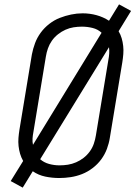

<svg xmlns="http://www.w3.org/2000/svg" viewBox="-20 -807 640 879"><path d="M84 52 29 22 86 -70Q77 -86 72 -103Q67 -120 65 -138.5Q63 -157 64.5 -175.5Q66 -194 69 -213L126 -558Q131 -584 140.5 -609.5Q150 -635 166.5 -657.5Q183 -680 205.5 -697.5Q228 -715 253.5 -725Q279 -735 305.5 -740.5Q332 -746 358 -746Q391 -746 422 -737.5Q453 -729 479 -712L525 -787L580 -757L523 -664Q532 -649 537 -632Q542 -615 544 -596.5Q546 -578 544.5 -559.5Q543 -541 540 -522L483 -177Q479 -151 469.5 -125.5Q460 -100 443.5 -77.5Q427 -55 404 -37.5Q381 -20 355.5 -10Q330 0 303.5 4Q277 8 251 8Q219 8 187.5 1.5Q156 -5 130 -23ZM131 -144 445 -657Q428 -673 404 -679Q380 -685 355 -685Q336 -685 317 -682Q298 -679 280 -671Q262 -663 245.5 -650Q229 -637 217.5 -620.5Q206 -604 199.5 -585.5Q193 -567 190 -548L133 -203Q130 -188 129 -173Q128 -158 131 -144ZM252 -50Q272 -50 291 -53Q310 -56 328.5 -64Q347 -72 363 -84.5Q379 -97 391 -113.5Q403 -130 409.5 -149Q416 -168 419 -187L476 -532Q479 -547 480 -562Q481 -577 479 -591L164 -78Q181 -63 204.5 -56.5Q228 -50 252 -50Z"/></svg>

Font: Iosevka Slab Light Extended
Style: Italic
Weight: 300
Width: 7
Italic angle: -9°
Monospace: yes
Designer: Belleve Invis
Foundry: Belleve Invis
Version: Version 11.1.0; ttfautohint (v1.8.3)